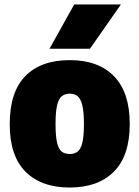

<svg xmlns="http://www.w3.org/2000/svg" viewBox="-20 -828 624 859"><path d="M292 11Q165 11 94.2 -59.8Q23.5 -130.5 23.5 -272Q23.5 -416 93.2 -487.5Q163 -559 292 -559Q420.5 -559 490.5 -486.5Q560.5 -414 560.5 -273.5Q560.5 -131 489.5 -60Q418.5 11 292 11ZM292 -139Q313 -139 327 -149.5Q341 -160 348.2 -188.8Q355.5 -217.5 355.5 -272Q355.5 -328 348 -357.8Q340.5 -387.5 326.5 -398.2Q312.5 -409 292 -409Q271.5 -409 257.2 -398.2Q243 -387.5 235.8 -358.2Q228.5 -329 228.5 -273.5Q228.5 -218 235.5 -189Q242.5 -160 256.5 -149.5Q270.5 -139 292 -139ZM201.5 -610 312 -808H521L382.5 -610Z"/></svg>

Font: Encode Sans SmCnd Black
Style: Regular
Weight: 900
Width: 4
Designer: Multiple Designers
Foundry: Impallari Type
Version: Version 3.002; ttfautohint (v1.8.3) -l 8 -r 50 -G 200 -x 14 